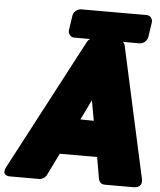

<svg xmlns="http://www.w3.org/2000/svg" viewBox="-100 -950 870 1041"><g transform="rotate(5 335.0 -430.0)"><path d="M455 -108 476 12C479 25 491 38 508 38H664C723 38 707 -13 707 -13L551 -724C548 -738 536 -748 520 -748H384C369 -748 352 -739 345 -724L-30 -13C-60 43 -3 38 -3 38H153C167 38 186 28 193 12L252 -108ZM347 -303 400 -412 420 -302ZM632 -742C648 -742 671 -757 675 -780L687 -861C689 -877 679 -898 656 -898H299C283 -898 259 -884 255 -861L243 -780C241 -764 252 -742 275 -742Z"/></g></svg>

Font: Asimov Print
Style: EIt
Weight: 500
Designer: Google
Version: Version 2.000980; 2014